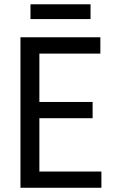

<svg xmlns="http://www.w3.org/2000/svg" viewBox="-20 -887 537 907"><path d="M417.5 -328.6V-405.3H166V-633.8H454.1V-710.9H76.7V0H459V-76.7H166V-328.6ZM407.7 -796.9V-866.7H124V-796.9Z"/></svg>

Font: Roboto Condensed
Style: Regular
Weight: 400
Designer: Google
Version: Version 2.134; 2016